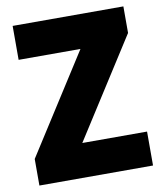

<svg xmlns="http://www.w3.org/2000/svg" viewBox="-81 -780 722 847"><g transform="rotate(-10 280.0 -357.0)"><path d="M536 0H27V-119L310 -562H33V-714H529V-595L246 -152H536Z"/></g></svg>

Font: Noto Sans Gurmukhi SemiCondensed Black
Style: Regular
Weight: 900
Width: 4
Designer: Jelle Bosma - Monotype Design Team
Foundry: Monotype Imaging Inc.
Version: Version 2.004; ttfautohint (v1.8.4.7-5d5b)